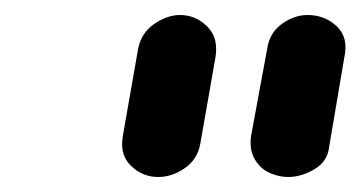

<svg xmlns="http://www.w3.org/2000/svg" viewBox="-20 -792 481 256"><path d="M191 -556Q170 -556 154.5 -571Q139 -586 144 -612L164 -726Q168 -748 185.5 -760Q203 -772 220 -772Q241 -772 256.5 -756.5Q272 -741 267 -714L247 -600Q243 -579 226 -567.5Q209 -556 191 -556ZM364 -556Q352 -556 339.5 -561.5Q327 -567 319.5 -580Q312 -593 315 -612L337 -731Q341 -750 357 -761Q373 -772 390 -772Q413 -772 429 -757Q445 -742 439 -715L419 -597Q417 -577 399.5 -566.5Q382 -556 364 -556Z"/></svg>

Font: Edu VIC WA NT Beginner SemiBold
Style: Regular
Weight: 600
Designer: Tina and Corey Anderson
Foundry: Google for Education
Version: Version 1.003